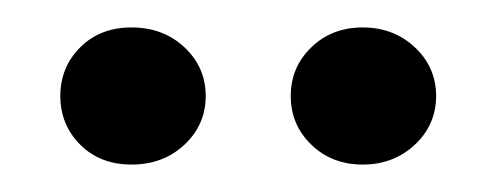

<svg xmlns="http://www.w3.org/2000/svg" viewBox="-20 -899 363 140"><path d="M76 -879Q99 -879 114.5 -864.5Q130 -850 130 -829Q130 -808 114.5 -793.5Q99 -779 76 -779Q53 -779 38.5 -793.5Q24 -808 24 -829Q24 -850 38.5 -864.5Q53 -879 76 -879ZM244.5 -779Q222 -779 207 -793.5Q192 -808 192 -829Q192 -850 207 -864.5Q222 -879 244.5 -879Q267 -879 282.5 -864.5Q298 -850 298 -829Q298 -808 282.5 -793.5Q267 -779 244.5 -779Z"/></svg>

Font: Karla
Style: Regular
Weight: 400
Designer: Jonathan Pinhorn
Version: Version 1.000